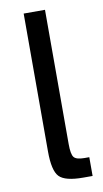

<svg xmlns="http://www.w3.org/2000/svg" viewBox="-79 -706 398 745"><g transform="rotate(-10 119.5 -333.5)"><path d="M154 -138Q154 -98 163.5 -86Q173 -74 205 -74H224V0H187Q116 0 93 -24Q70 -48 70 -124V-667H154Z"/></g></svg>

Font: Atkinson Hyperlegible Pro
Style: Regular
Weight: 400
Designer: Elliott Scott, Megan Eiswerth, Linus Boman, Theodore Petrosky, Jacob Perez
Foundry: Braille Institute
Version: Version 1.5.1